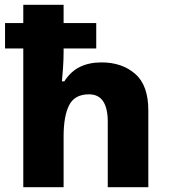

<svg xmlns="http://www.w3.org/2000/svg" viewBox="-20 -780 708 800"><path d="M245 -760V-684H381V-578H245V-563Q245 -531 242.5 -495.5Q240 -460 238 -441H248Q275 -483 313.5 -501.5Q352 -520 403 -520Q488 -520 543 -472.5Q598 -425 598 -320V0H429V-272Q429 -387 351 -387Q291 -387 268 -341.5Q245 -296 245 -211V0H77V-578H1V-684H77V-760Z"/></svg>

Font: Noto Sans Gurmukhi UI ExtraBold
Style: Regular
Weight: 800
Designer: Jelle Bosma - Monotype Design Team
Foundry: Monotype Imaging Inc.
Version: Version 2.004; ttfautohint (v1.8.4.7-5d5b)